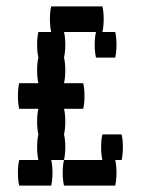

<svg xmlns="http://www.w3.org/2000/svg" viewBox="-20 -580 440 600"><path d="M184 -120Q184 -97 180 -80H140Q144 -64 144 -40Q144 -17 140 0H40Q36 -17 36 -40Q36 -64 40 -80H100Q96 -97 96 -120Q96 -144 100 -160Q96 -177 96 -200Q96 -224 100 -240H40Q36 -257 36 -280Q36 -304 40 -320H100Q96 -337 96 -360Q96 -384 100 -400Q96 -417 96 -440Q96 -464 100 -480H140Q136 -497 136 -520Q136 -544 140 -560H300Q304 -544 304 -520Q304 -497 300 -480H340Q344 -464 344 -440Q344 -417 340 -400H280Q276 -417 276 -440Q276 -464 280 -480H180Q184 -464 184 -440Q184 -417 180 -400Q184 -384 184 -360Q184 -337 180 -320H240Q244 -304 244 -280Q244 -257 240 -240H180Q184 -224 184 -200Q184 -177 180 -160Q184 -144 184 -120ZM360 -80H340Q344 -64 344 -40Q344 -17 340 0H180Q176 -17 176 -40Q176 -64 180 -80H300Q296 -97 296 -120Q296 -144 300 -160H360Q364 -144 364 -120Q364 -97 360 -80Z"/></svg>

Font: VT323
Style: Regular
Weight: 400
Monospace: yes
Designer: Peter Hull
Version: Version 2.000